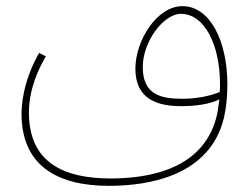

<svg xmlns="http://www.w3.org/2000/svg" viewBox="-20 -416 814 624"><path d="M334 188C465 188 663 155 708 -34C715 -64 719 -103 719 -141C719 -284 662 -396 573 -396C489 -396 420 -283 420 -193C420 -90 497 -71 569 -71C615 -71 661 -77 693 -93C691 -77 689 -63 687 -51C649 138 457 164 339 164C190 164 74 114 74 -50C74 -124 103 -188 129 -233L107 -244C52 -147 50 -66 50 -46C50 119 162 188 334 188ZM444 -198C444 -282 512 -371 568 -371C644 -371 695 -272 695 -142C695 -134 695 -126 694 -117C666 -105 621 -95 573 -95C503 -95 444 -108 444 -198Z"/></svg>

Font: Noto Sans Arabic UI Th
Style: Regular
Weight: 100
Designer: Monotype Design Team, Nadine Chahine and Nizar Qandah
Foundry: Monotype Imaging Inc.
Version: Version 2.010